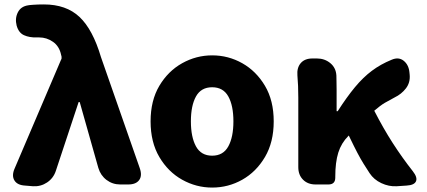

<svg xmlns="http://www.w3.org/2000/svg" viewBox="-20 -833 1928 867"><path d="M232 -61Q221 -28 192.5 -9Q164 10 129 8L93 5Q58 3 45 -18.5Q32 -40 46 -72L256 -564Q258 -566 258 -570Q258 -574 258 -577L256 -585Q248 -624 219.5 -644Q191 -664 157 -664Q150 -664 148.5 -664Q147 -664 146 -664Q113 -663 88.5 -674Q64 -685 55 -718Q47 -750 60.5 -777Q74 -804 107 -809Q110 -810 131 -811.5Q152 -813 178 -813Q279 -813 339 -756.5Q399 -700 436 -575L611 -74Q623 -40 608.5 -20Q594 0 559 0H523Q488 0 461 -20.5Q434 -41 424 -75L340 -372H335Z M938 14Q866 14 802.5 -21.5Q739 -57 699.5 -124Q660 -191 660 -285Q660 -379 699.5 -445.5Q739 -512 802.5 -547.5Q866 -583 938 -583Q1011 -583 1074 -547.5Q1137 -512 1176.5 -445.5Q1216 -379 1216 -285Q1216 -191 1176.5 -124Q1137 -57 1074 -21.5Q1011 14 938 14ZM938 -130Q988 -130 1011 -172Q1034 -214 1034 -285Q1034 -356 1011 -397.5Q988 -439 938 -439Q888 -439 865 -397.5Q842 -356 842 -285Q842 -214 865 -172Q888 -130 938 -130Z M1771 8Q1736 10 1702 -6Q1668 -22 1649 -51Q1634 -74 1621.5 -94Q1609 -114 1594 -142.5Q1579 -171 1555 -221L1553 -219Q1521 -187 1507.5 -143.5Q1494 -100 1494 -35V-31Q1494 0 1463 0H1405Q1370 0 1348.5 -21.5Q1327 -43 1327 -78V-392Q1327 -426 1326 -445Q1325 -464 1323 -492Q1320 -527 1338 -548Q1356 -569 1391 -569H1411Q1446 -569 1471.5 -548Q1497 -527 1499 -492Q1499 -487 1499.5 -464.5Q1500 -442 1500 -427V-331H1505Q1546 -395 1583 -439.5Q1620 -484 1659.5 -513.5Q1699 -543 1748 -563Q1780 -577 1803 -558.5Q1826 -540 1829 -505L1830 -495Q1833 -460 1813 -434Q1793 -408 1762 -393Q1737 -380 1717.5 -368.5Q1698 -357 1670 -333Q1711 -253 1753.5 -187Q1796 -121 1844 -60Q1866 -32 1858.5 -14.5Q1851 3 1816 5Z"/></svg>

Font: Chiron GoRound TC H
Style: Regular
Weight: 900
Designer: Ryoko NISHIZUKA 西塚涼子 (kana, bopomofo & ideographs); Paul D. Hunt (Latin, Greek & Cyrillic); Sandoll Communications 산돌커뮤니
Foundry: Adobe
Version: Version 1.000;hotconv 1.1.1;makeotfexe 2.6.0